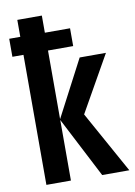

<svg xmlns="http://www.w3.org/2000/svg" viewBox="-86 -816 612 871"><g transform="rotate(-10 220.0 -380.0)"><path d="M169 -760V-681H285V-599H169V-283L305 -543H426L280 -285L438 0H313L169 -279V0H56V-599H5V-682H56V-760Z"/></g></svg>

Font: Noto Sans Display ExtraCondensed SemiBold
Style: Regular
Weight: 600
Width: 2
Designer: Monotype Design Team
Foundry: Monotype Imaging Inc.
Version: Version 2.003